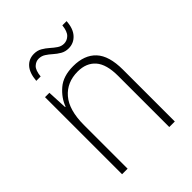

<svg xmlns="http://www.w3.org/2000/svg" viewBox="-205 -824 932 932"><g transform="rotate(-45 261.0 -358.0)"><path d="M285 -539Q362 -539 403 -495Q444 -451 444 -356V0H406V-351Q406 -431 373.5 -468Q341 -505 282 -505Q208 -505 164 -454Q120 -403 120 -300V0H82V-529H112L117 -426H120Q136 -470 176 -504.5Q216 -539 285 -539ZM108 -615Q112 -665 134.5 -690.5Q157 -716 193 -716Q216 -716 234 -705.5Q252 -695 267 -681.5Q282 -668 297.5 -657.5Q313 -647 331 -647Q352 -647 368 -662.5Q384 -678 388 -716H417Q414 -667 390 -641Q366 -615 331 -615Q308 -615 290 -625.5Q272 -636 257 -649.5Q242 -663 226.5 -673Q211 -683 192 -683Q173 -683 157.5 -668.5Q142 -654 138 -615Z"/></g></svg>

Font: Noto Sans Sinhala SemiCondensed ExtraLight
Style: Regular
Weight: 200
Width: 4
Designer: Jelle Bosma - Monotype Design Team
Foundry: Monotype Imaging Inc.
Version: Version 2.006; ttfautohint (v1.8.4.7-5d5b)